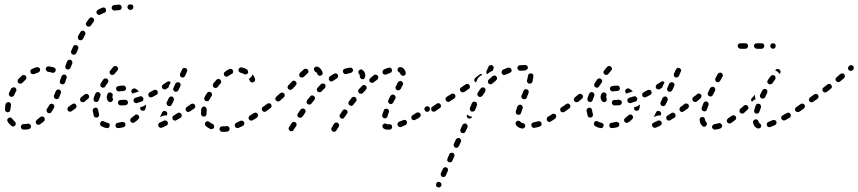

<svg xmlns="http://www.w3.org/2000/svg" viewBox="-20 -573 3906 874"><path d="M115 13Q117 12 119 10Q120 7 121 5Q121 3 121 0Q120 -5 115 -8Q111 -11 106 -10Q97 -8 87 -8Q85 -8 82 -7Q80 -6 78 -4Q77 -2 76 0Q75 2 75 5Q75 10 79 14Q82 17 88 17Q100 17 111 15Q113 14 115 13ZM41 3Q46 2 49 -2Q51 -4 51 -6Q52 -9 52 -11Q52 -14 50 -16Q49 -18 47 -20Q41 -25 36 -32Q33 -37 28 -38Q23 -39 19 -36Q17 -35 15 -33Q14 -31 13 -28Q13 -26 13 -24Q14 -21 15 -19Q22 -8 32 0Q36 3 41 3ZM183 -25Q184 -28 184 -30Q184 -33 183 -35Q182 -37 181 -39Q177 -43 172 -43Q167 -43 163 -40Q156 -33 148 -28Q146 -26 145 -24Q143 -22 143 -19Q142 -17 143 -15Q143 -12 145 -10Q148 -6 153 -5Q158 -4 162 -7Q171 -13 180 -21Q182 -23 183 -25ZM227 -92Q225 -97 221 -99Q219 -100 216 -101Q214 -101 211 -100Q209 -100 207 -98Q205 -97 204 -94Q199 -85 193 -77Q191 -73 192 -68Q193 -62 197 -60Q199 -58 202 -58Q204 -57 206 -58Q209 -58 211 -60Q213 -61 214 -63Q220 -72 226 -82Q228 -87 227 -92ZM3 -71Q4 -69 5 -67Q7 -65 9 -64Q11 -62 14 -62Q19 -62 23 -65Q27 -69 27 -74Q28 -84 30 -93Q31 -96 30 -98Q29 -101 28 -103Q27 -105 25 -106Q22 -108 20 -108Q15 -109 11 -106Q6 -103 5 -98Q3 -87 3 -76Q2 -73 3 -71ZM258 -154Q258 -156 257 -158Q256 -161 255 -162Q253 -164 251 -165Q246 -167 241 -165Q236 -163 234 -158Q230 -148 226 -139Q224 -134 226 -130Q228 -125 232 -123Q237 -121 242 -122Q247 -124 249 -129Q253 -138 257 -149Q258 -151 258 -154ZM20 -145Q20 -142 21 -140Q22 -138 24 -136Q25 -134 28 -133Q32 -131 37 -133Q42 -135 44 -139Q48 -149 53 -157Q54 -159 55 -162Q55 -164 54 -167Q54 -169 52 -171Q51 -173 49 -174Q44 -177 39 -175Q34 -174 31 -170Q26 -160 21 -150Q20 -147 20 -145ZM283 -226Q281 -231 276 -233Q274 -234 271 -234Q269 -234 267 -232Q264 -231 263 -230Q261 -228 260 -225L253 -206Q251 -201 253 -196Q255 -191 260 -190Q262 -189 265 -189Q267 -189 270 -190Q272 -191 274 -193Q275 -195 276 -197L283 -217Q285 -222 283 -226ZM61 -209Q60 -207 60 -204Q60 -202 61 -199Q62 -197 64 -195Q68 -192 73 -192Q78 -192 82 -196Q89 -203 96 -210Q98 -211 99 -214Q100 -216 100 -218Q100 -221 100 -223Q99 -226 97 -227Q94 -231 89 -232Q84 -232 80 -229Q71 -221 63 -213Q62 -211 61 -209ZM121 -256Q119 -254 119 -252Q118 -249 118 -247Q118 -244 119 -242Q120 -240 122 -238Q124 -236 126 -236Q128 -235 131 -235Q133 -235 136 -236Q145 -240 154 -243Q159 -245 161 -249Q164 -254 162 -259Q161 -264 156 -266Q151 -268 146 -267Q136 -264 125 -259Q123 -258 121 -256ZM198 -271Q195 -270 193 -268Q191 -267 190 -265Q189 -263 188 -260Q188 -255 191 -251Q194 -247 199 -246Q209 -245 217 -242Q222 -240 227 -243Q231 -245 233 -250Q234 -252 234 -255Q234 -257 233 -259Q231 -262 230 -263Q228 -265 225 -266Q215 -269 202 -271Q200 -271 198 -271ZM308 -294Q306 -299 301 -301Q297 -302 292 -300Q287 -298 285 -293L278 -274Q276 -269 278 -264Q280 -259 285 -257Q290 -256 295 -258Q299 -260 301 -265L309 -284Q311 -289 308 -294ZM337 -356Q337 -358 336 -360Q335 -363 333 -364Q332 -366 329 -367Q327 -368 325 -368Q322 -368 320 -368Q318 -367 316 -365Q314 -363 313 -361Q309 -351 304 -341Q302 -336 304 -332Q306 -327 311 -325Q316 -323 321 -325Q326 -327 328 -332Q332 -342 336 -351Q337 -353 337 -356ZM369 -419Q369 -422 369 -424Q368 -426 366 -428Q365 -430 363 -432Q358 -434 353 -433Q348 -431 346 -427Q340 -418 335 -408Q333 -403 335 -398Q336 -393 341 -391Q345 -389 350 -390Q355 -392 358 -396Q362 -406 367 -415Q369 -417 369 -419ZM408 -483Q408 -488 404 -491Q399 -494 394 -494Q389 -493 386 -489Q380 -480 373 -471Q370 -467 371 -462Q372 -457 376 -454Q381 -451 386 -452Q391 -453 394 -457Q400 -466 406 -474Q409 -478 408 -483ZM459 -517Q461 -519 462 -521Q463 -524 463 -526Q463 -529 462 -531Q461 -536 456 -538Q451 -540 446 -538Q435 -534 425 -528Q421 -525 419 -520Q418 -515 421 -511Q424 -507 429 -505Q434 -504 438 -507Q445 -511 455 -515Q457 -516 459 -517ZM531 -531Q534 -535 534 -540Q534 -545 530 -549Q526 -552 521 -552Q509 -551 499 -550Q497 -549 494 -548Q492 -547 491 -545Q489 -543 489 -541Q488 -538 488 -536Q489 -531 493 -528Q497 -524 502 -525Q512 -526 523 -527Q528 -527 531 -531ZM584 -532Q587 -536 587 -541Q587 -546 584 -550Q580 -553 575 -553H573Q568 -553 564 -550Q560 -546 560 -541Q560 -536 564 -532Q568 -528 573 -528H575Q580 -528 584 -532Z M474 9Q478 6 479 1Q480 -2 480 -4Q479 -6 478 -9Q477 -11 474 -12Q472 -14 470 -14Q461 -16 454 -20Q450 -23 445 -22Q440 -21 437 -16Q436 -14 436 -12Q435 -9 436 -7Q436 -4 438 -2Q439 0 441 1Q452 8 465 10Q470 11 474 9ZM546 4Q548 3 549 1Q551 -1 551 -4Q551 -6 551 -9Q550 -14 545 -16Q541 -19 536 -18Q527 -16 516 -14Q514 -14 512 -13Q510 -12 508 -10Q507 -8 506 -5Q505 -3 506 0Q506 5 510 8Q515 11 520 10Q531 9 542 6Q544 6 546 4ZM744 -8Q745 -13 743 -18Q742 -20 740 -22Q738 -23 736 -24Q734 -25 731 -25Q729 -25 727 -24Q717 -19 708 -15Q706 -14 704 -13Q702 -11 701 -9Q700 -6 700 -4Q700 -1 701 1Q703 6 708 8Q713 10 718 8Q727 3 737 -1Q742 -3 744 -8ZM614 -39Q614 -45 610 -48Q609 -50 606 -51Q604 -52 601 -52Q599 -52 597 -51Q594 -50 593 -48Q586 -42 578 -36Q574 -33 573 -28Q572 -23 575 -19Q576 -17 578 -16Q581 -14 583 -14Q585 -13 588 -14Q590 -14 592 -16Q602 -22 610 -31Q614 -34 614 -39ZM805 -40Q807 -42 807 -45Q808 -47 807 -49Q807 -52 805 -54Q803 -58 798 -60Q793 -61 788 -58Q779 -52 771 -47Q768 -46 767 -44Q765 -42 765 -40Q764 -37 765 -35Q765 -32 766 -30Q769 -26 774 -24Q779 -23 783 -26Q792 -31 802 -37Q804 -38 805 -40ZM413 -39Q417 -37 422 -38Q425 -39 427 -41Q429 -42 430 -44Q431 -46 431 -49Q431 -51 431 -54Q428 -62 427 -72Q426 -77 422 -81Q418 -84 413 -83Q408 -82 405 -78Q401 -74 402 -69Q404 -57 407 -46Q408 -42 413 -39ZM709 -42 718 -61Q719 -63 721 -65Q722 -67 725 -68Q727 -68 730 -68Q732 -68 734 -67Q739 -65 741 -60Q743 -55 740 -51L739 -47Q734 -48 730 -47Q723 -47 717 -44Q713 -42 708 -40Q708 -41 708 -41Q709 -42 709 -42ZM850 -70Q851 -72 851 -75Q852 -77 851 -80Q851 -82 849 -84Q846 -88 841 -89Q836 -90 832 -87L830 -86Q828 -85 827 -82Q825 -80 825 -78Q825 -75 825 -73Q826 -71 827 -69Q830 -64 835 -63Q840 -63 844 -66L846 -67Q848 -68 850 -70ZM327 -83Q328 -85 328 -87Q329 -90 328 -92Q328 -94 326 -96Q323 -101 318 -102Q313 -102 309 -99Q300 -93 292 -87Q288 -84 287 -79Q286 -74 289 -70Q290 -68 292 -66Q294 -65 297 -65Q299 -64 302 -65Q304 -65 306 -67Q315 -73 323 -79Q325 -80 327 -83ZM636 -70Q632 -68 627 -69Q624 -70 622 -72Q620 -73 619 -75Q618 -78 618 -80Q618 -83 619 -85Q619 -85 619 -85Q625 -87 632 -89Q638 -92 643 -96Q644 -97 645 -97Q645 -87 642 -77Q641 -72 636 -70ZM739 -98Q741 -93 745 -91Q748 -90 750 -90Q753 -90 755 -90Q757 -91 759 -93Q761 -95 762 -97L771 -116Q773 -121 771 -125Q769 -130 765 -133Q762 -134 760 -134Q757 -134 755 -133Q753 -132 751 -130Q749 -129 748 -126L739 -107Q737 -103 739 -98ZM560 -99Q563 -103 563 -108Q563 -110 561 -112Q560 -115 558 -116Q556 -118 554 -118Q552 -119 549 -119Q539 -118 529 -118Q524 -118 520 -114Q517 -111 517 -105Q517 -103 518 -101Q519 -98 521 -97Q522 -95 525 -94Q527 -93 529 -93Q540 -93 552 -94Q557 -95 560 -99ZM629 -113Q631 -115 632 -117Q633 -119 633 -122Q633 -124 632 -127Q630 -131 626 -134Q621 -136 616 -134Q607 -131 597 -128Q592 -127 589 -122Q587 -118 588 -113Q589 -110 591 -108Q592 -106 594 -105Q596 -104 599 -104Q601 -103 604 -104Q614 -107 624 -111Q627 -111 629 -113ZM365 -110Q360 -107 355 -108Q350 -108 347 -112Q345 -114 345 -117Q344 -119 344 -121Q345 -124 346 -126Q347 -128 349 -130Q357 -136 365 -143Q369 -146 374 -146Q379 -145 383 -141Q384 -140 385 -138Q385 -136 386 -134Q385 -132 385 -131Q384 -129 384 -126Q383 -126 382 -125Q382 -124 381 -124Q373 -117 365 -110ZM466 -127Q467 -119 472 -113Q474 -111 476 -110Q478 -108 481 -108Q483 -108 486 -109Q488 -109 490 -111Q494 -114 494 -119Q495 -125 492 -129Q491 -130 491 -130Q491 -132 492 -134Q492 -134 492 -135Q494 -139 493 -144Q491 -149 486 -151Q482 -154 477 -152Q472 -151 470 -146Q469 -145 469 -144Q465 -136 466 -127ZM406 -120Q406 -117 407 -115Q409 -113 410 -111Q412 -110 415 -109Q420 -108 424 -110Q429 -113 430 -118Q433 -127 437 -136Q439 -141 437 -146Q435 -151 430 -153Q428 -154 425 -154Q423 -154 420 -153Q418 -152 416 -150Q415 -148 414 -146Q409 -135 406 -125Q406 -122 406 -120ZM696 -144Q697 -146 698 -148Q699 -151 698 -153Q698 -156 697 -158Q695 -162 690 -164Q685 -165 680 -163Q671 -158 662 -153Q657 -151 656 -146Q654 -141 656 -137Q658 -132 663 -130Q668 -129 673 -131Q682 -136 692 -141Q694 -142 696 -144ZM580 -151Q579 -153 578 -155Q578 -157 578 -160Q578 -162 580 -164Q582 -169 587 -170Q592 -172 597 -169Q606 -164 613 -157Q611 -156 609 -156Q600 -152 591 -150Q587 -149 584 -147Q584 -147 584 -147Q582 -149 580 -151ZM768 -168Q768 -166 769 -163Q770 -161 772 -159Q773 -157 776 -156Q780 -154 785 -156Q790 -158 792 -162L801 -181Q802 -184 802 -186Q802 -188 802 -191Q801 -193 799 -195Q797 -197 795 -198Q790 -200 785 -198Q781 -196 778 -192L770 -173Q769 -170 768 -168ZM518 -181Q513 -180 510 -176Q507 -172 509 -166Q510 -161 514 -159Q518 -156 523 -157Q532 -159 541 -158L542 -159Q547 -159 550 -162Q554 -166 554 -171Q554 -176 550 -180Q547 -184 542 -184L541 -183Q529 -184 518 -181ZM727 -166Q722 -167 719 -171Q716 -176 717 -181Q718 -186 723 -189Q731 -194 740 -200Q744 -203 749 -203Q753 -202 757 -198L749 -182Q748 -179 747 -175Q742 -171 737 -168Q732 -165 727 -166ZM437 -188Q436 -186 437 -183Q437 -181 439 -179Q440 -177 442 -176Q447 -173 452 -174Q457 -175 459 -180Q465 -188 471 -197Q474 -201 473 -206Q472 -211 468 -214Q463 -217 458 -216Q453 -215 450 -211Q444 -202 438 -193Q437 -191 437 -188ZM799 -233Q799 -231 800 -228Q800 -226 802 -224Q804 -223 806 -221Q811 -219 816 -221Q820 -223 823 -228L831 -247Q834 -251 832 -256Q830 -261 825 -263Q823 -264 821 -264Q818 -264 816 -264Q814 -263 812 -261Q810 -259 809 -257L800 -238Q799 -236 799 -233ZM479 -243Q479 -238 483 -235Q487 -231 492 -232Q498 -232 501 -236Q508 -245 514 -252Q516 -254 517 -256Q518 -258 518 -261Q517 -263 516 -266Q515 -268 513 -269Q510 -273 504 -273Q499 -272 496 -269Q489 -261 482 -252Q478 -248 479 -243Z M1023 21Q1026 17 1025 11Q1025 9 1023 7Q1022 5 1020 3Q1018 2 1016 1Q1013 1 1011 1Q1001 3 992 2Q987 2 983 5Q980 9 979 14Q979 17 980 19Q981 21 983 23Q984 25 986 26Q989 27 991 27Q1003 28 1015 26Q1020 25 1023 21ZM947 14Q952 13 954 8Q955 6 955 3Q955 1 954 -1Q954 -4 952 -6Q950 -8 948 -9Q939 -13 933 -18Q930 -21 924 -21Q919 -21 916 -17Q914 -15 913 -13Q913 -10 913 -8Q913 -6 914 -3Q915 -1 917 1Q925 8 937 14Q942 16 947 14ZM1092 -8Q1093 -13 1091 -17Q1090 -19 1088 -21Q1086 -23 1084 -23Q1081 -24 1079 -24Q1076 -24 1074 -23Q1065 -18 1056 -14Q1054 -13 1052 -11Q1050 -9 1049 -7Q1048 -4 1049 -2Q1049 1 1050 3Q1052 8 1057 9Q1061 11 1066 9Q1075 5 1086 0Q1090 -3 1092 -8ZM1152 -41Q1154 -43 1154 -45Q1155 -48 1154 -50Q1154 -52 1152 -55Q1150 -59 1144 -60Q1139 -61 1135 -58Q1126 -52 1118 -47Q1113 -45 1112 -39Q1111 -34 1113 -30Q1115 -28 1117 -26Q1119 -25 1121 -24Q1124 -24 1126 -24Q1129 -25 1131 -26Q1139 -31 1149 -37Q1151 -39 1152 -41ZM896 -50Q897 -47 899 -46Q901 -44 903 -43Q906 -42 908 -42Q913 -42 917 -46Q920 -50 920 -55Q920 -64 921 -74Q922 -79 918 -83Q915 -88 910 -88Q905 -89 901 -85Q897 -82 896 -77Q895 -66 895 -54Q895 -52 896 -50ZM1196 -70Q1197 -72 1197 -75Q1198 -77 1197 -80Q1197 -82 1195 -84Q1192 -88 1187 -89Q1182 -90 1178 -87H1177Q1175 -85 1173 -83Q1172 -81 1172 -78Q1171 -76 1172 -74Q1172 -71 1174 -69Q1177 -65 1182 -64Q1187 -63 1191 -66L1192 -67Q1194 -68 1196 -70ZM867 -82Q868 -84 869 -86Q869 -89 869 -91Q868 -94 867 -96Q865 -98 863 -99Q861 -101 859 -101Q856 -101 854 -101Q851 -100 849 -99Q839 -92 832 -87Q828 -85 827 -80Q826 -75 829 -70Q830 -68 832 -67Q834 -65 836 -65Q839 -64 841 -65Q844 -65 846 -67Q853 -71 863 -78Q865 -80 867 -82ZM914 -136Q914 -136 914 -136Q912 -133 911 -130Q909 -125 910 -120Q912 -115 917 -113Q919 -112 922 -112Q924 -112 926 -113Q929 -114 931 -115Q932 -117 933 -119Q935 -122 936 -124Q940 -130 943 -136Q945 -138 945 -141Q945 -143 945 -146Q944 -148 943 -150Q941 -152 939 -153Q935 -156 930 -155Q925 -154 922 -149Q918 -143 914 -136Q914 -136 914 -136ZM949 -183Q949 -178 953 -175Q955 -174 958 -173Q960 -172 963 -173Q965 -173 967 -174Q969 -175 971 -177Q977 -186 984 -193Q987 -197 987 -202Q986 -207 982 -211Q978 -214 973 -214Q968 -213 965 -209Q958 -202 951 -193Q948 -188 949 -183ZM1123 -199Q1127 -197 1132 -198Q1137 -200 1140 -204Q1142 -209 1141 -214Q1137 -225 1130 -235Q1129 -231 1127 -228Q1124 -222 1118 -218Q1116 -216 1113 -215Q1115 -211 1117 -206Q1118 -201 1123 -199ZM999 -238Q998 -233 1001 -229Q1004 -225 1009 -224Q1014 -223 1018 -226Q1026 -232 1034 -236Q1039 -238 1041 -243Q1042 -248 1040 -253Q1039 -255 1037 -257Q1035 -258 1033 -259Q1030 -260 1028 -260Q1025 -260 1023 -258Q1013 -254 1004 -246Q999 -243 999 -238ZM1072 -265Q1067 -262 1066 -257Q1065 -255 1066 -252Q1066 -250 1067 -248Q1069 -246 1071 -244Q1073 -243 1075 -242Q1083 -240 1091 -236Q1095 -233 1100 -234Q1105 -235 1108 -240Q1111 -244 1109 -249Q1108 -254 1104 -257Q1093 -264 1081 -266Q1076 -268 1072 -265Z M1524 -1Q1524 -4 1523 -6Q1523 -8 1521 -10Q1520 -12 1518 -14Q1513 -16 1508 -15Q1503 -14 1500 -9L1490 8Q1489 10 1488 13Q1488 15 1489 18Q1489 20 1491 22Q1492 24 1494 25Q1499 28 1504 27Q1509 25 1511 21L1522 4Q1523 1 1524 -1ZM1330 -8Q1329 -14 1325 -16Q1323 -18 1320 -18Q1318 -19 1315 -18Q1313 -18 1311 -16Q1309 -15 1308 -13Q1300 -2 1296 5Q1293 9 1294 14Q1295 19 1299 22Q1301 24 1303 24Q1306 25 1308 24Q1311 24 1313 23Q1315 21 1316 19Q1321 12 1328 1Q1331 -3 1330 -8ZM1754 17Q1759 17 1762 13Q1766 9 1765 4Q1765 1 1764 -1Q1763 -3 1761 -5Q1759 -6 1757 -7Q1754 -8 1752 -8Q1748 -7 1744 -7Q1742 -7 1742 -8Q1741 -8 1741 -8Q1737 -11 1732 -11Q1727 -10 1723 -6Q1722 -4 1721 -2Q1720 0 1721 3Q1721 5 1722 7Q1723 10 1725 11Q1733 17 1744 17Q1749 17 1754 17ZM1829 -6Q1831 -8 1832 -11Q1833 -13 1833 -15Q1833 -18 1832 -20Q1830 -25 1825 -27Q1820 -28 1815 -26Q1806 -22 1797 -19Q1795 -18 1793 -16Q1791 -14 1790 -12Q1789 -10 1789 -7Q1789 -5 1790 -3Q1792 2 1796 4Q1801 7 1806 5Q1815 1 1826 -4Q1828 -5 1829 -6ZM1895 -46Q1896 -51 1893 -56Q1892 -58 1890 -59Q1888 -61 1885 -61Q1883 -62 1880 -61Q1878 -61 1876 -60Q1867 -54 1859 -49Q1854 -47 1853 -42Q1851 -37 1854 -32Q1855 -30 1857 -28Q1859 -27 1862 -26Q1864 -26 1867 -26Q1869 -26 1871 -28Q1880 -33 1889 -38Q1893 -41 1895 -46ZM1562 -60Q1562 -63 1562 -65Q1561 -67 1560 -70Q1558 -72 1556 -73Q1552 -76 1547 -75Q1542 -74 1539 -69L1528 -52Q1526 -50 1526 -48Q1525 -46 1526 -43Q1526 -41 1528 -39Q1529 -37 1531 -35Q1535 -32 1541 -33Q1546 -34 1548 -39L1560 -56Q1561 -58 1562 -60ZM1721 -41Q1724 -36 1728 -35Q1731 -34 1733 -34Q1736 -35 1738 -36Q1740 -37 1742 -39Q1743 -41 1744 -43Q1746 -52 1750 -62Q1752 -66 1750 -71Q1748 -76 1743 -78Q1741 -79 1738 -78Q1736 -78 1733 -77Q1731 -76 1729 -75Q1728 -73 1727 -70Q1723 -60 1720 -50Q1718 -45 1721 -41ZM1371 -69Q1370 -75 1365 -77Q1361 -80 1356 -79Q1351 -78 1348 -74L1336 -56Q1334 -54 1334 -52Q1333 -49 1334 -47Q1334 -44 1336 -42Q1337 -40 1339 -39Q1344 -36 1349 -37Q1354 -38 1357 -42L1369 -60Q1372 -64 1371 -69ZM1937 -75Q1938 -80 1935 -84Q1934 -86 1932 -87Q1930 -89 1927 -89Q1925 -90 1922 -89Q1920 -89 1918 -87H1917Q1913 -84 1912 -79Q1911 -74 1914 -70Q1916 -67 1918 -66Q1920 -65 1922 -64Q1925 -64 1927 -64Q1929 -65 1932 -66V-67Q1936 -70 1937 -75ZM1216 -89Q1217 -94 1214 -98Q1211 -102 1206 -103Q1201 -104 1197 -101Q1187 -94 1178 -87Q1174 -84 1173 -79Q1172 -74 1175 -70Q1176 -68 1178 -66Q1180 -65 1183 -65Q1185 -64 1188 -65Q1190 -65 1192 -67Q1202 -74 1211 -81Q1216 -84 1216 -89ZM1603 -122Q1602 -127 1598 -130Q1596 -131 1594 -132Q1592 -133 1589 -132Q1587 -132 1585 -131Q1582 -130 1581 -128Q1575 -120 1568 -111Q1565 -107 1566 -102Q1567 -97 1571 -94Q1573 -92 1575 -92Q1578 -91 1580 -91Q1583 -92 1585 -93Q1587 -94 1588 -96Q1595 -105 1601 -112Q1604 -116 1603 -122ZM1414 -128Q1413 -133 1409 -136Q1405 -139 1400 -139Q1395 -138 1392 -134Q1385 -126 1378 -117Q1377 -115 1376 -112Q1375 -110 1376 -107Q1376 -105 1377 -103Q1379 -101 1381 -99Q1385 -96 1390 -97Q1395 -97 1398 -102Q1405 -110 1411 -118Q1414 -122 1414 -128ZM1747 -113Q1746 -110 1747 -108Q1748 -106 1750 -104Q1751 -102 1753 -101Q1758 -98 1763 -100Q1768 -102 1770 -106Q1774 -115 1780 -124Q1782 -129 1780 -134Q1779 -139 1774 -141Q1772 -142 1770 -143Q1767 -143 1765 -142Q1762 -141 1761 -140Q1759 -138 1757 -136Q1752 -126 1748 -118Q1747 -115 1747 -113ZM1276 -139Q1276 -144 1273 -148Q1269 -151 1264 -152Q1259 -152 1255 -148Q1246 -141 1238 -133Q1236 -132 1235 -129Q1234 -127 1233 -125Q1233 -122 1234 -120Q1235 -118 1236 -116Q1240 -112 1245 -111Q1250 -111 1254 -114Q1263 -122 1272 -130Q1276 -133 1276 -139ZM1649 -174Q1649 -179 1645 -183Q1644 -184 1641 -185Q1639 -186 1636 -186Q1634 -186 1632 -185Q1629 -184 1628 -182Q1621 -175 1614 -167Q1610 -163 1610 -158Q1611 -153 1615 -149Q1616 -148 1619 -147Q1621 -146 1624 -146Q1626 -146 1628 -147Q1631 -149 1632 -150Q1639 -158 1646 -165Q1649 -169 1649 -174ZM1462 -181Q1462 -186 1459 -190Q1457 -191 1455 -192Q1452 -193 1450 -193Q1448 -193 1445 -192Q1443 -192 1441 -190Q1433 -182 1426 -174Q1422 -170 1422 -165Q1423 -160 1426 -156Q1430 -153 1435 -153Q1440 -153 1444 -157Q1451 -165 1459 -172Q1462 -176 1462 -181ZM1789 -194 1782 -180Q1781 -178 1780 -176Q1780 -173 1781 -171Q1781 -168 1783 -166Q1785 -164 1787 -163Q1791 -161 1796 -162Q1801 -164 1804 -168L1811 -182Q1812 -184 1814 -187Q1815 -189 1815 -191Q1815 -194 1814 -196Q1814 -198 1812 -200Q1810 -202 1808 -203Q1803 -206 1799 -204Q1794 -202 1791 -198Q1790 -196 1789 -194ZM1330 -194Q1330 -199 1326 -202Q1322 -206 1317 -206Q1312 -206 1309 -202Q1300 -193 1293 -185Q1289 -181 1289 -176Q1289 -171 1293 -167Q1297 -164 1302 -164Q1307 -164 1311 -168Q1318 -175 1327 -185Q1330 -188 1330 -194ZM1702 -219Q1703 -224 1700 -228Q1698 -230 1696 -231Q1694 -233 1692 -233Q1689 -233 1687 -233Q1684 -232 1682 -231Q1674 -225 1666 -218Q1662 -214 1661 -209Q1661 -204 1664 -200Q1667 -196 1672 -196Q1677 -195 1681 -198Q1689 -205 1697 -210Q1701 -214 1702 -219ZM1519 -224Q1520 -229 1517 -233Q1515 -238 1510 -239Q1505 -240 1500 -237Q1491 -232 1481 -225Q1479 -223 1478 -221Q1477 -219 1477 -216Q1476 -214 1477 -212Q1477 -209 1479 -207Q1482 -203 1487 -202Q1492 -201 1496 -205Q1505 -211 1513 -216Q1518 -219 1519 -224ZM1626 -213Q1624 -214 1622 -216Q1620 -218 1619 -220Q1618 -223 1618 -225Q1618 -225 1618 -225Q1618 -232 1615 -236Q1611 -239 1611 -245Q1611 -250 1615 -253Q1618 -257 1624 -257Q1629 -257 1632 -253Q1638 -248 1641 -241Q1643 -234 1643 -226Q1643 -225 1643 -225Q1640 -221 1639 -216Q1638 -214 1635 -213Q1633 -212 1631 -212Q1628 -212 1626 -213ZM1384 -246Q1385 -251 1382 -255Q1379 -259 1374 -260Q1368 -261 1364 -258Q1356 -251 1345 -241Q1342 -237 1342 -232Q1342 -227 1345 -223Q1349 -220 1354 -220Q1359 -220 1363 -223Q1372 -232 1379 -238Q1383 -241 1384 -246ZM1802 -238Q1803 -233 1808 -230Q1812 -227 1817 -228Q1820 -229 1822 -230Q1824 -231 1825 -233Q1826 -236 1827 -238Q1827 -240 1827 -243Q1825 -251 1820 -258Q1815 -264 1807 -267Q1802 -269 1797 -267Q1793 -265 1790 -260Q1790 -258 1790 -255Q1789 -253 1790 -251Q1791 -248 1793 -247Q1795 -245 1797 -244Q1799 -243 1800 -241Q1802 -240 1802 -238ZM1427 -232Q1429 -230 1431 -229Q1433 -228 1436 -228Q1438 -228 1441 -229Q1446 -231 1448 -235Q1450 -240 1448 -245Q1445 -253 1440 -259Q1435 -265 1427 -269Q1425 -270 1422 -270Q1420 -270 1417 -269Q1415 -268 1413 -267Q1411 -265 1410 -263Q1408 -258 1410 -253Q1412 -248 1416 -246Q1422 -244 1425 -236Q1426 -234 1427 -232ZM1763 -247Q1766 -251 1764 -256Q1763 -261 1759 -264Q1754 -266 1749 -265Q1739 -262 1728 -257Q1724 -255 1722 -250Q1720 -246 1722 -241Q1723 -239 1724 -237Q1726 -235 1729 -234Q1731 -233 1733 -233Q1736 -233 1738 -234Q1747 -238 1756 -241Q1761 -242 1763 -247ZM1584 -246Q1588 -250 1587 -255Q1586 -260 1582 -263Q1578 -266 1573 -265Q1561 -264 1550 -260Q1547 -260 1545 -258Q1544 -257 1542 -254Q1541 -252 1541 -250Q1541 -247 1541 -245Q1543 -240 1547 -237Q1552 -235 1557 -236Q1567 -239 1576 -241Q1581 -242 1584 -246Z M1965 268Q1964 270 1965 272Q1966 275 1968 277Q1970 278 1972 279Q1977 282 1981 280Q1986 278 1988 273L1989 272Q1990 270 1990 267Q1990 265 1989 263Q1988 260 1986 259Q1985 257 1982 256Q1978 254 1973 255Q1968 257 1966 262V263Q1965 265 1965 268ZM1986 220Q1986 222 1987 225Q1988 227 1989 229Q1991 231 1993 232Q1998 234 2003 232Q2008 230 2010 225L2018 206Q2021 201 2019 196Q2017 191 2012 189Q2007 187 2003 189Q1998 191 1996 196L1987 215Q1986 217 1986 220ZM2016 158Q2018 163 2023 165Q2025 166 2028 166Q2030 166 2033 165Q2035 165 2037 163Q2038 161 2039 159L2048 139Q2050 135 2048 130Q2047 125 2042 123Q2037 121 2032 123Q2027 124 2025 129L2017 149Q2015 153 2016 158ZM2046 92Q2048 97 2053 99Q2057 101 2062 99Q2067 97 2069 92L2078 73Q2080 68 2078 63Q2076 58 2072 56Q2069 55 2067 55Q2064 55 2062 56Q2060 57 2058 59Q2056 60 2055 63L2046 82Q2044 87 2046 92ZM2076 25Q2078 30 2082 32Q2085 33 2087 33Q2090 33 2092 33Q2094 32 2096 30Q2098 28 2099 26L2108 6Q2109 4 2109 2Q2109 -1 2108 -3Q2107 -5 2105 -7Q2104 -9 2101 -10Q2097 -12 2092 -10Q2087 -8 2085 -4L2076 16Q2074 20 2076 25ZM2357 12Q2359 12 2362 12Q2364 11 2366 9Q2368 8 2369 6Q2371 4 2371 1Q2372 -4 2368 -8Q2365 -12 2360 -13Q2356 -13 2353 -15Q2351 -16 2350 -18Q2347 -22 2342 -23Q2337 -25 2333 -22Q2331 -20 2329 -18Q2328 -16 2327 -14Q2327 -12 2327 -9Q2328 -7 2329 -5Q2333 3 2341 7Q2348 11 2357 12ZM2441 1Q2443 -1 2444 -3Q2445 -5 2446 -7Q2446 -10 2445 -12Q2444 -17 2439 -20Q2435 -22 2430 -21Q2420 -18 2409 -16Q2406 -16 2404 -14Q2402 -13 2401 -11Q2399 -9 2399 -6Q2398 -4 2399 -1Q2400 4 2404 7Q2408 10 2413 9Q2425 7 2437 3Q2439 2 2441 1ZM2512 -41Q2513 -46 2510 -50Q2509 -52 2507 -54Q2505 -55 2502 -55Q2500 -56 2497 -55Q2495 -55 2493 -53Q2483 -46 2474 -41Q2470 -39 2469 -34Q2468 -28 2470 -24Q2472 -22 2474 -20Q2476 -19 2478 -18Q2480 -18 2483 -18Q2485 -19 2487 -20Q2496 -25 2507 -33Q2511 -36 2512 -41ZM2105 -46Q2105 -43 2105 -41Q2106 -39 2108 -37Q2110 -35 2112 -34Q2117 -32 2122 -34Q2126 -36 2129 -40V-42Q2124 -42 2118 -44Q2112 -47 2107 -51Q2107 -52 2106 -52V-51Q2105 -48 2105 -46ZM2329 -56Q2332 -52 2337 -51Q2339 -50 2342 -50Q2344 -51 2346 -52Q2349 -53 2350 -55Q2352 -57 2352 -59Q2355 -69 2359 -80Q2360 -82 2360 -85Q2359 -87 2358 -90Q2357 -92 2355 -94Q2354 -95 2351 -96Q2346 -98 2342 -95Q2337 -93 2335 -88Q2331 -76 2328 -66Q2327 -61 2329 -56ZM2558 -70Q2559 -72 2559 -75Q2560 -77 2559 -80Q2559 -82 2557 -84Q2554 -88 2549 -89Q2544 -90 2540 -87L2535 -84Q2533 -83 2532 -81Q2531 -78 2530 -76Q2530 -74 2530 -71Q2531 -69 2532 -67Q2535 -62 2541 -62Q2546 -61 2550 -64L2554 -67Q2556 -68 2558 -70ZM1986 -84Q1987 -86 1987 -89Q1988 -91 1987 -94Q1987 -96 1985 -98Q1984 -100 1982 -101Q1980 -103 1977 -103Q1975 -104 1973 -103Q1970 -103 1968 -101L1948 -87Q1946 -86 1944 -84Q1943 -82 1943 -79Q1942 -77 1943 -74Q1943 -72 1945 -70Q1946 -68 1948 -66Q1950 -65 1953 -65Q1955 -64 1958 -65Q1960 -65 1962 -67L1982 -81Q1984 -82 1986 -84ZM2152 -98Q2152 -100 2151 -102Q2151 -105 2149 -106Q2147 -108 2145 -109Q2140 -111 2135 -110Q2131 -108 2128 -103Q2124 -92 2119 -81Q2117 -77 2120 -72Q2122 -67 2127 -65Q2129 -64 2131 -65Q2134 -65 2136 -66Q2138 -67 2140 -68Q2142 -70 2143 -73Q2147 -83 2151 -93Q2152 -95 2152 -98ZM2053 -133Q2054 -138 2051 -142Q2048 -146 2043 -147Q2038 -148 2034 -145L2013 -132Q2009 -129 2008 -124Q2007 -119 2010 -115Q2013 -110 2018 -109Q2023 -108 2027 -111L2048 -125Q2052 -127 2053 -133ZM2359 -149 2354 -138Q2353 -136 2353 -133Q2353 -131 2354 -129Q2355 -126 2357 -125Q2359 -123 2361 -122Q2366 -120 2371 -122Q2376 -124 2378 -129L2382 -140L2386 -150Q2387 -152 2387 -155Q2387 -157 2386 -160Q2385 -162 2383 -164Q2381 -165 2379 -166Q2377 -167 2374 -167Q2372 -167 2369 -166Q2367 -165 2365 -163Q2364 -161 2363 -159ZM2190 -165Q2190 -170 2186 -173Q2181 -176 2176 -175Q2171 -174 2168 -170Q2161 -161 2155 -151Q2152 -147 2153 -142Q2154 -136 2158 -134Q2160 -132 2163 -132Q2165 -131 2168 -132Q2170 -132 2172 -134Q2174 -135 2176 -137Q2182 -147 2188 -155Q2191 -159 2190 -165ZM2117 -171Q2118 -173 2119 -176Q2119 -178 2119 -181Q2118 -183 2117 -185Q2114 -190 2109 -191Q2104 -192 2100 -189L2079 -175Q2077 -174 2076 -172Q2074 -170 2074 -167Q2073 -165 2074 -163Q2074 -160 2076 -158Q2079 -154 2084 -153Q2089 -152 2093 -154L2114 -168Q2116 -169 2117 -171ZM2243 -215Q2243 -220 2240 -224Q2239 -226 2237 -228Q2234 -229 2232 -229Q2230 -229 2227 -229Q2225 -228 2223 -227Q2213 -219 2205 -211Q2201 -208 2201 -202Q2200 -197 2204 -193Q2207 -190 2213 -189Q2218 -189 2222 -193Q2230 -200 2238 -207Q2242 -210 2243 -215ZM2379 -203Q2379 -200 2381 -198Q2382 -196 2384 -194Q2386 -193 2388 -192Q2393 -191 2398 -194Q2402 -196 2404 -201Q2407 -215 2408 -225Q2409 -230 2406 -235Q2402 -239 2397 -239Q2395 -239 2392 -239Q2390 -238 2388 -236Q2386 -235 2385 -233Q2384 -230 2383 -228Q2383 -219 2379 -208Q2379 -205 2379 -203ZM2161 -223Q2166 -228 2173 -231Q2173 -231 2174 -231Q2174 -232 2174 -232Q2173 -234 2172 -237Q2170 -237 2167 -236Q2165 -235 2163 -234Q2154 -227 2144 -219Q2140 -216 2139 -211Q2138 -206 2141 -202Q2142 -200 2144 -199Q2145 -198 2147 -198L2153 -212Q2156 -218 2161 -223ZM2308 -247Q2310 -252 2308 -257Q2307 -259 2306 -261Q2304 -263 2302 -264Q2300 -265 2297 -265Q2295 -265 2292 -265Q2281 -261 2270 -256Q2265 -253 2264 -248Q2262 -244 2264 -239Q2265 -237 2267 -235Q2269 -233 2271 -232Q2273 -232 2276 -232Q2278 -232 2281 -233Q2290 -237 2300 -241Q2305 -243 2308 -247ZM2195 -250 2204 -270Q2205 -272 2206 -274Q2208 -275 2211 -276Q2213 -277 2215 -277Q2218 -277 2220 -276Q2222 -275 2224 -273Q2226 -271 2227 -269Q2228 -267 2227 -264Q2227 -262 2226 -259L2223 -251Q2222 -251 2221 -250Q2214 -248 2209 -244Q2203 -240 2198 -235Q2195 -238 2194 -242Q2193 -246 2195 -250ZM2367 -252Q2358 -252 2349 -251Q2344 -251 2340 -254Q2336 -257 2335 -263Q2335 -268 2338 -272Q2341 -276 2347 -276Q2357 -277 2367 -277Q2369 -277 2371 -277Q2376 -277 2380 -273Q2383 -269 2383 -264Q2383 -262 2382 -261Q2382 -260 2382 -259Q2377 -257 2374 -254Q2373 -253 2372 -252Q2371 -252 2371 -252Q2370 -252 2370 -252Q2368 -252 2367 -252Z M2722 9Q2726 6 2727 1Q2728 -2 2728 -4Q2727 -6 2726 -9Q2725 -11 2722 -12Q2720 -14 2718 -14Q2709 -16 2702 -20Q2698 -23 2693 -22Q2688 -21 2685 -16Q2684 -14 2684 -12Q2683 -9 2684 -7Q2684 -4 2686 -2Q2687 0 2689 1Q2700 8 2713 10Q2718 11 2722 9ZM2794 4Q2796 3 2797 1Q2799 -1 2799 -4Q2799 -6 2799 -9Q2798 -14 2793 -16Q2789 -19 2784 -18Q2775 -16 2764 -14Q2762 -14 2760 -13Q2758 -12 2756 -10Q2755 -8 2754 -5Q2753 -3 2754 0Q2754 5 2758 8Q2763 11 2768 10Q2779 9 2790 6Q2792 6 2794 4ZM2992 -8Q2993 -13 2991 -18Q2990 -20 2988 -22Q2986 -23 2984 -24Q2982 -25 2979 -25Q2977 -25 2975 -24Q2965 -19 2956 -15Q2954 -14 2952 -13Q2950 -11 2949 -9Q2948 -6 2948 -4Q2948 -1 2949 1Q2951 6 2956 8Q2961 10 2966 8Q2975 3 2985 -1Q2990 -3 2992 -8ZM2862 -39Q2862 -45 2858 -48Q2857 -50 2854 -51Q2852 -52 2849 -52Q2847 -52 2845 -51Q2842 -50 2841 -48Q2834 -42 2826 -36Q2822 -33 2821 -28Q2820 -23 2823 -19Q2824 -17 2826 -16Q2829 -14 2831 -14Q2833 -13 2836 -14Q2838 -14 2840 -16Q2850 -22 2858 -31Q2862 -34 2862 -39ZM3053 -40Q3055 -42 3055 -45Q3056 -47 3055 -49Q3055 -52 3053 -54Q3051 -58 3046 -60Q3041 -61 3036 -58Q3027 -52 3019 -47Q3016 -46 3015 -44Q3013 -42 3013 -40Q3012 -37 3013 -35Q3013 -32 3014 -30Q3017 -26 3022 -24Q3027 -23 3031 -26Q3040 -31 3050 -37Q3052 -38 3053 -40ZM2661 -39Q2665 -37 2670 -38Q2673 -39 2675 -41Q2677 -42 2678 -44Q2679 -46 2679 -49Q2679 -51 2679 -54Q2676 -62 2675 -72Q2674 -77 2670 -81Q2666 -84 2661 -83Q2656 -82 2653 -78Q2649 -74 2650 -69Q2652 -57 2655 -46Q2656 -42 2661 -39ZM2957 -42 2966 -61Q2967 -63 2969 -65Q2970 -67 2973 -68Q2975 -68 2978 -68Q2980 -68 2982 -67Q2987 -65 2989 -60Q2991 -55 2988 -51L2987 -47Q2982 -48 2978 -47Q2971 -47 2965 -44Q2961 -42 2956 -40Q2956 -41 2956 -41Q2957 -42 2957 -42ZM3098 -70Q3099 -72 3099 -75Q3100 -77 3099 -80Q3099 -82 3097 -84Q3094 -88 3089 -89Q3084 -90 3080 -87L3078 -86Q3076 -85 3075 -82Q3073 -80 3073 -78Q3073 -75 3073 -73Q3074 -71 3075 -69Q3078 -64 3083 -63Q3088 -63 3092 -66L3094 -67Q3096 -68 3098 -70ZM2575 -83Q2576 -85 2576 -87Q2577 -90 2576 -92Q2576 -94 2574 -96Q2571 -101 2566 -102Q2561 -102 2557 -99Q2548 -93 2540 -87Q2536 -84 2535 -79Q2534 -74 2537 -70Q2538 -68 2540 -66Q2542 -65 2545 -65Q2547 -64 2550 -65Q2552 -65 2554 -67Q2563 -73 2571 -79Q2573 -80 2575 -83ZM2884 -70Q2880 -68 2875 -69Q2872 -70 2870 -72Q2868 -73 2867 -75Q2866 -78 2866 -80Q2866 -83 2867 -85Q2867 -85 2867 -85Q2873 -87 2880 -89Q2886 -92 2891 -96Q2892 -97 2893 -97Q2893 -87 2890 -77Q2889 -72 2884 -70ZM2987 -98Q2989 -93 2993 -91Q2996 -90 2998 -90Q3001 -90 3003 -90Q3005 -91 3007 -93Q3009 -95 3010 -97L3019 -116Q3021 -121 3019 -125Q3017 -130 3013 -133Q3010 -134 3008 -134Q3005 -134 3003 -133Q3001 -132 2999 -130Q2997 -129 2996 -126L2987 -107Q2985 -103 2987 -98ZM2808 -99Q2811 -103 2811 -108Q2811 -110 2809 -112Q2808 -115 2806 -116Q2804 -118 2802 -118Q2800 -119 2797 -119Q2787 -118 2777 -118Q2772 -118 2768 -114Q2765 -111 2765 -105Q2765 -103 2766 -101Q2767 -98 2769 -97Q2770 -95 2773 -94Q2775 -93 2777 -93Q2788 -93 2800 -94Q2805 -95 2808 -99ZM2877 -113Q2879 -115 2880 -117Q2881 -119 2881 -122Q2881 -124 2880 -127Q2878 -131 2874 -134Q2869 -136 2864 -134Q2855 -131 2845 -128Q2840 -127 2837 -122Q2835 -118 2836 -113Q2837 -110 2839 -108Q2840 -106 2842 -105Q2844 -104 2847 -104Q2849 -103 2852 -104Q2862 -107 2872 -111Q2875 -111 2877 -113ZM2613 -110Q2608 -107 2603 -108Q2598 -108 2595 -112Q2593 -114 2593 -117Q2592 -119 2592 -121Q2593 -124 2594 -126Q2595 -128 2597 -130Q2605 -136 2613 -143Q2617 -146 2622 -146Q2627 -145 2631 -141Q2632 -140 2633 -138Q2633 -136 2634 -134Q2633 -132 2633 -131Q2632 -129 2632 -126Q2631 -126 2630 -125Q2630 -124 2629 -124Q2621 -117 2613 -110ZM2714 -127Q2715 -119 2720 -113Q2722 -111 2724 -110Q2726 -108 2729 -108Q2731 -108 2734 -109Q2736 -109 2738 -111Q2742 -114 2742 -119Q2743 -125 2740 -129Q2739 -130 2739 -130Q2739 -132 2740 -134Q2740 -134 2740 -135Q2742 -139 2741 -144Q2739 -149 2734 -151Q2730 -154 2725 -152Q2720 -151 2718 -146Q2717 -145 2717 -144Q2713 -136 2714 -127ZM2654 -120Q2654 -117 2655 -115Q2657 -113 2658 -111Q2660 -110 2663 -109Q2668 -108 2672 -110Q2677 -113 2678 -118Q2681 -127 2685 -136Q2687 -141 2685 -146Q2683 -151 2678 -153Q2676 -154 2673 -154Q2671 -154 2668 -153Q2666 -152 2664 -150Q2663 -148 2662 -146Q2657 -135 2654 -125Q2654 -122 2654 -120ZM2944 -144Q2945 -146 2946 -148Q2947 -151 2946 -153Q2946 -156 2945 -158Q2943 -162 2938 -164Q2933 -165 2928 -163Q2919 -158 2910 -153Q2905 -151 2904 -146Q2902 -141 2904 -137Q2906 -132 2911 -130Q2916 -129 2921 -131Q2930 -136 2940 -141Q2942 -142 2944 -144ZM2828 -151Q2827 -153 2826 -155Q2826 -157 2826 -160Q2826 -162 2828 -164Q2830 -169 2835 -170Q2840 -172 2845 -169Q2854 -164 2861 -157Q2859 -156 2857 -156Q2848 -152 2839 -150Q2835 -149 2832 -147Q2832 -147 2832 -147Q2830 -149 2828 -151ZM3016 -168Q3016 -166 3017 -163Q3018 -161 3020 -159Q3021 -157 3024 -156Q3028 -154 3033 -156Q3038 -158 3040 -162L3049 -181Q3050 -184 3050 -186Q3050 -188 3050 -191Q3049 -193 3047 -195Q3045 -197 3043 -198Q3038 -200 3033 -198Q3029 -196 3026 -192L3018 -173Q3017 -170 3016 -168ZM2766 -181Q2761 -180 2758 -176Q2755 -172 2757 -166Q2758 -161 2762 -159Q2766 -156 2771 -157Q2780 -159 2789 -158L2790 -159Q2795 -159 2798 -162Q2802 -166 2802 -171Q2802 -176 2798 -180Q2795 -184 2790 -184L2789 -183Q2777 -184 2766 -181ZM2975 -166Q2970 -167 2967 -171Q2964 -176 2965 -181Q2966 -186 2971 -189Q2979 -194 2988 -200Q2992 -203 2997 -203Q3001 -202 3005 -198L2997 -182Q2996 -179 2995 -175Q2990 -171 2985 -168Q2980 -165 2975 -166ZM2685 -188Q2684 -186 2685 -183Q2685 -181 2687 -179Q2688 -177 2690 -176Q2695 -173 2700 -174Q2705 -175 2707 -180Q2713 -188 2719 -197Q2722 -201 2721 -206Q2720 -211 2716 -214Q2711 -217 2706 -216Q2701 -215 2698 -211Q2692 -202 2686 -193Q2685 -191 2685 -188ZM3047 -233Q3047 -231 3048 -228Q3048 -226 3050 -224Q3052 -223 3054 -221Q3059 -219 3064 -221Q3068 -223 3071 -228L3079 -247Q3082 -251 3080 -256Q3078 -261 3073 -263Q3071 -264 3069 -264Q3066 -264 3064 -264Q3062 -263 3060 -261Q3058 -259 3057 -257L3048 -238Q3047 -236 3047 -233ZM2727 -243Q2727 -238 2731 -235Q2735 -231 2740 -232Q2746 -232 2749 -236Q2756 -245 2762 -252Q2764 -254 2765 -256Q2766 -258 2766 -261Q2765 -263 2764 -266Q2763 -268 2761 -269Q2758 -273 2752 -273Q2747 -272 2744 -269Q2737 -261 2730 -252Q2726 -248 2727 -243Z M3266 5Q3268 1 3267 -4Q3266 -6 3264 -8Q3263 -10 3260 -11Q3258 -12 3256 -13Q3253 -13 3251 -12Q3241 -9 3233 -8Q3230 -8 3228 -6Q3226 -5 3224 -3Q3223 -1 3222 1Q3221 3 3221 6Q3222 11 3226 14Q3230 18 3235 17Q3246 16 3259 12Q3264 10 3266 5ZM3414 1Q3419 7 3427 11Q3429 12 3432 12Q3434 12 3437 11Q3439 11 3441 9Q3443 7 3444 5Q3446 0 3444 -5Q3442 -9 3438 -12Q3436 -13 3435 -14Q3435 -14 3435 -14Q3435 -14 3435 -15Q3434 -15 3434 -16Q3433 -18 3433 -20Q3432 -23 3430 -25Q3429 -27 3427 -28Q3425 -29 3422 -30Q3420 -30 3417 -29Q3412 -28 3410 -24Q3407 -19 3408 -14Q3409 -9 3411 -5Q3412 -2 3414 1ZM3514 -10Q3516 -15 3514 -20Q3513 -22 3511 -24Q3509 -25 3507 -26Q3505 -27 3502 -27Q3500 -27 3497 -26Q3487 -22 3478 -18Q3473 -16 3471 -12Q3469 -7 3471 -2Q3471 0 3473 2Q3475 4 3477 5Q3479 6 3482 6Q3484 6 3487 5Q3496 2 3507 -3Q3512 -5 3514 -10ZM3177 0Q3180 4 3185 4Q3191 4 3194 0Q3196 -2 3197 -4Q3198 -6 3198 -9Q3198 -11 3197 -13Q3196 -16 3195 -17Q3190 -22 3189 -29Q3189 -34 3185 -38Q3181 -41 3176 -40Q3173 -40 3171 -39Q3169 -38 3167 -36Q3166 -34 3165 -32Q3164 -29 3165 -27Q3165 -19 3168 -12Q3171 -5 3177 0ZM3331 -34Q3332 -39 3329 -43Q3327 -45 3325 -47Q3323 -48 3320 -48Q3318 -49 3316 -48Q3313 -47 3311 -46Q3302 -39 3294 -34Q3290 -31 3289 -26Q3287 -21 3290 -17Q3292 -15 3294 -13Q3296 -12 3298 -11Q3301 -11 3303 -11Q3306 -12 3308 -13Q3317 -19 3326 -26Q3330 -29 3331 -34ZM3577 -40Q3579 -42 3580 -44Q3580 -47 3580 -49Q3580 -52 3578 -54Q3577 -56 3575 -58Q3573 -59 3571 -60Q3568 -60 3566 -60Q3563 -60 3561 -58Q3552 -53 3543 -48Q3541 -47 3539 -45Q3537 -43 3537 -41Q3536 -38 3536 -36Q3536 -33 3538 -31Q3540 -27 3545 -25Q3550 -24 3555 -26Q3564 -31 3574 -37Q3576 -38 3577 -40ZM3413 -67Q3413 -64 3414 -62Q3416 -60 3417 -58Q3419 -57 3422 -56Q3427 -55 3431 -57Q3436 -60 3437 -65Q3440 -74 3444 -84Q3444 -87 3444 -89Q3444 -92 3443 -94Q3442 -96 3440 -98Q3438 -100 3436 -100Q3431 -102 3426 -100Q3422 -98 3420 -93Q3416 -81 3413 -71Q3412 -69 3413 -67ZM3387 -82Q3387 -87 3384 -91Q3382 -93 3380 -94Q3378 -95 3375 -95Q3373 -95 3370 -94Q3368 -94 3366 -92Q3358 -84 3350 -78Q3347 -74 3346 -69Q3346 -64 3349 -60Q3353 -56 3358 -56Q3363 -55 3367 -59Q3375 -66 3383 -74Q3387 -77 3387 -82ZM3625 -70Q3626 -72 3626 -75Q3627 -77 3626 -80Q3626 -82 3624 -84Q3621 -88 3616 -89Q3611 -90 3607 -87L3604 -85Q3600 -82 3599 -77Q3598 -72 3601 -68Q3604 -64 3609 -63Q3614 -62 3618 -65L3621 -67Q3623 -68 3625 -70ZM3116 -88Q3117 -93 3114 -97Q3112 -99 3110 -100Q3108 -101 3106 -102Q3103 -102 3101 -102Q3098 -101 3096 -100Q3088 -93 3079 -87Q3077 -86 3076 -84Q3074 -82 3074 -79Q3073 -77 3074 -74Q3074 -72 3076 -70Q3077 -68 3079 -67Q3081 -65 3084 -65Q3086 -64 3089 -65Q3091 -65 3093 -67Q3102 -73 3111 -79Q3115 -82 3116 -88ZM3175 -73Q3177 -68 3182 -67Q3187 -65 3192 -67Q3197 -70 3198 -75Q3201 -84 3205 -94Q3206 -97 3206 -99Q3206 -102 3205 -104Q3204 -106 3202 -108Q3200 -110 3198 -111Q3196 -111 3193 -111Q3191 -111 3188 -110Q3186 -109 3184 -107Q3183 -106 3182 -103Q3178 -92 3174 -82Q3173 -77 3175 -73ZM3173 -134Q3174 -139 3170 -143Q3169 -145 3167 -146Q3164 -147 3162 -147Q3159 -148 3157 -147Q3155 -146 3153 -144Q3145 -137 3136 -131Q3135 -129 3133 -127Q3132 -125 3132 -122Q3132 -120 3132 -117Q3133 -115 3135 -113Q3138 -109 3143 -109Q3148 -108 3152 -111Q3161 -118 3169 -126Q3173 -129 3173 -134ZM3399 -119Q3399 -124 3403 -127Q3410 -135 3417 -142Q3417 -140 3417 -138Q3416 -131 3419 -124Q3419 -123 3420 -121Q3418 -121 3417 -120Q3410 -117 3405 -112Q3404 -110 3403 -109Q3403 -109 3403 -110Q3403 -110 3403 -110Q3399 -113 3399 -119ZM3439 -137Q3439 -134 3440 -132Q3441 -130 3442 -128Q3444 -126 3446 -125Q3451 -123 3456 -125Q3461 -126 3463 -131Q3467 -140 3472 -150Q3474 -155 3473 -160Q3471 -165 3467 -167Q3462 -169 3457 -168Q3452 -166 3450 -161Q3445 -151 3440 -142Q3439 -139 3439 -137ZM3202 -142Q3204 -137 3209 -135Q3213 -133 3218 -134Q3223 -136 3225 -141Q3230 -150 3235 -160Q3237 -165 3235 -170Q3234 -174 3229 -177Q3224 -179 3220 -177Q3215 -176 3212 -171Q3207 -161 3203 -152Q3201 -147 3202 -142ZM3473 -203Q3473 -201 3473 -198Q3474 -196 3475 -194Q3477 -192 3479 -191Q3483 -188 3488 -189Q3493 -190 3496 -194Q3500 -200 3508 -211Q3510 -213 3510 -215Q3511 -218 3510 -220Q3510 -223 3509 -225Q3508 -227 3506 -229Q3501 -232 3496 -231Q3491 -230 3488 -226Q3479 -215 3475 -208Q3474 -206 3473 -203ZM3236 -208Q3237 -203 3241 -200Q3246 -198 3251 -199Q3256 -201 3258 -205L3269 -224Q3272 -228 3270 -233Q3269 -238 3264 -241Q3260 -244 3255 -242Q3250 -241 3247 -236L3237 -217Q3234 -213 3236 -208ZM3518 -259Q3524 -260 3528 -257Q3530 -255 3531 -253Q3532 -251 3533 -249Q3533 -246 3533 -244Q3532 -241 3531 -239Q3529 -238 3528 -236Q3528 -237 3528 -237Q3524 -243 3519 -247Q3514 -250 3509 -252Q3510 -253 3510 -254Q3513 -258 3518 -259ZM3382 -355Q3385 -359 3385 -364Q3385 -369 3382 -373Q3378 -376 3373 -376H3351Q3346 -376 3342 -373Q3338 -369 3338 -364Q3338 -359 3342 -355Q3346 -351 3351 -351H3373Q3378 -351 3382 -355ZM3456 -355Q3459 -359 3459 -364Q3459 -369 3456 -373Q3452 -376 3447 -376H3425Q3420 -376 3416 -373Q3412 -369 3412 -364Q3412 -359 3416 -355Q3420 -351 3425 -351H3447Q3452 -351 3456 -355ZM3508 -355Q3511 -359 3511 -364Q3511 -369 3508 -373Q3504 -376 3499 -376Q3493 -376 3490 -373Q3486 -369 3486 -364Q3486 -359 3490 -355Q3493 -351 3499 -351Q3504 -351 3508 -355Z M3644 -87Q3645 -92 3642 -96Q3640 -98 3638 -100Q3636 -101 3634 -101Q3631 -102 3629 -101Q3627 -101 3624 -99L3606 -86Q3604 -84 3602 -82Q3601 -80 3601 -78Q3600 -75 3601 -73Q3601 -70 3603 -68Q3604 -66 3606 -65Q3608 -64 3611 -63Q3613 -63 3616 -63Q3618 -64 3620 -65L3639 -79Q3643 -82 3644 -87ZM3706 -131Q3707 -136 3704 -141Q3702 -143 3700 -144Q3698 -145 3695 -146Q3693 -146 3691 -145Q3688 -145 3686 -143L3668 -130Q3666 -128 3664 -126Q3663 -124 3663 -122Q3662 -119 3663 -117Q3663 -114 3665 -112Q3668 -108 3673 -107Q3678 -107 3682 -110L3701 -123Q3705 -126 3706 -131ZM3747 -157 3762 -169Q3766 -172 3767 -177Q3767 -182 3764 -186Q3763 -188 3761 -190Q3758 -191 3756 -191Q3754 -191 3751 -191Q3749 -190 3747 -189L3732 -177L3729 -175Q3724 -172 3724 -167Q3723 -161 3726 -157Q3729 -153 3734 -152Q3740 -152 3744 -155ZM3825 -221Q3826 -223 3826 -226Q3826 -228 3825 -230Q3825 -233 3823 -235Q3821 -237 3819 -238Q3817 -239 3814 -239Q3812 -239 3810 -238Q3807 -238 3805 -236Q3797 -229 3788 -221Q3784 -218 3783 -213Q3783 -208 3786 -204Q3790 -200 3795 -199Q3800 -199 3804 -202Q3813 -210 3822 -217Q3823 -219 3825 -221ZM3866 -259Q3867 -262 3866 -264Q3866 -267 3866 -269Q3865 -271 3863 -273Q3861 -275 3859 -276Q3856 -277 3854 -276Q3851 -276 3849 -276Q3847 -275 3845 -273L3844 -271Q3840 -268 3840 -262Q3840 -257 3844 -254Q3847 -250 3853 -250Q3858 -250 3861 -254L3863 -255Q3865 -257 3866 -259Z"/></svg>

Font: FRB American Cursive Guidelines Dashed
Style: Italic
Weight: 400
Italic angle: -25°
Version: Version 2.0;Modular Font Editor K font №1